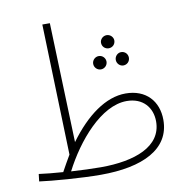

<svg xmlns="http://www.w3.org/2000/svg" viewBox="-81 -788 851 879"><g transform="rotate(-10 344.5 -349.0)"><path d="M318 13C513 13 643 -49 643 -185C643 -272 588 -334 493 -334C401 -334 308 -266 227 -155L208 -711H173L192 -103C178 -79 164 -55 150 -29C107 -32 67 -36 38 -40L34 -6C91 2 230 13 318 13ZM454 -551C471 -551 485 -564 485 -582C485 -598 471 -612 454 -612C437 -612 423 -598 423 -582C423 -564 437 -551 454 -551ZM402 -462C419 -462 433 -476 433 -493C433 -510 419 -524 402 -524C385 -524 371 -510 371 -493C371 -476 385 -462 402 -462ZM506 -462C524 -462 537 -476 537 -493C537 -510 524 -524 506 -524C490 -524 476 -510 476 -493C476 -476 490 -462 506 -462ZM492 -299C568 -299 609 -248 609 -184C609 -67 482 -21 324 -21C284 -21 234 -23 186 -26C253 -157 373 -299 492 -299Z"/></g></svg>

Font: Noto Sans Arabic UI Cn XLt
Style: Regular
Weight: 200
Width: 3
Designer: Monotype Design Team, Nadine Chahine and Nizar Qandah
Foundry: Monotype Imaging Inc.
Version: Version 2.010